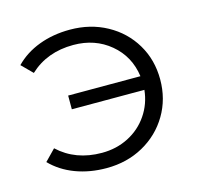

<svg xmlns="http://www.w3.org/2000/svg" viewBox="-79 -572 684 662"><g transform="rotate(-15 262.5 -241.0)"><path d="M224 6Q164 6 113.5 -13Q63 -32 28 -68L66 -107Q128 -49 222 -49Q274 -49 317 -71Q360 -93 387 -132.5Q414 -172 419 -221H160V-270H418Q408 -343 353.5 -388.5Q299 -434 222 -434Q128 -434 66 -376L28 -414Q63 -450 113.5 -469Q164 -488 224 -488Q297 -488 355.5 -456Q414 -424 447.5 -368Q481 -312 481 -242Q481 -172 447.5 -115.5Q414 -59 355.5 -26.5Q297 6 224 6Z"/></g></svg>

Font: Montserrat Ace
Style: Regular
Weight: 400
Designer: Julieta Ulanovsky
Foundry: Julieta Ulanovsky
Version: Version 1